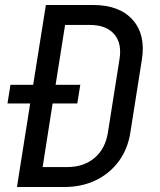

<svg xmlns="http://www.w3.org/2000/svg" viewBox="-20 -750 640 770"><path d="M48 0 101 -335H10L22 -410H113L164 -730H353Q459 -730 512 -670.5Q565 -611 549 -511L503 -220Q493 -153 456.5 -103.5Q420 -54 364 -27Q308 0 237 0ZM151 -80H250Q316 -80 359.5 -117Q403 -154 413 -220L459 -511Q470 -576 438 -613Q406 -650 340 -650H241L203 -410H302L290 -335H191Z"/></svg>

Font: JetBrains Mono NL
Style: Italic
Weight: 400
Italic angle: -9°
Monospace: yes
Designer: Philipp Nurullin, Konstantin Bulenkov
Foundry: JetBrains
Version: Version 2.305; ttfautohint (v1.8.4.7-5d5b)